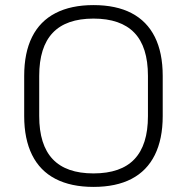

<svg xmlns="http://www.w3.org/2000/svg" viewBox="-20 -727 734 754"><path d="M347 7Q259 7 198 -24.5Q137 -56 106 -118.5Q75 -181 75 -271V-429Q75 -520 106 -582Q137 -644 198 -675.5Q259 -707 347 -707Q436 -707 496.5 -675.5Q557 -644 588 -582Q619 -520 619 -429V-271Q619 -181 588 -118.5Q557 -56 496.5 -24.5Q436 7 347 7ZM347 -46Q455 -46 508 -102Q561 -158 561 -271V-429Q561 -543 507.5 -598.5Q454 -654 347 -654Q240 -654 187 -598Q134 -542 134 -429V-271Q134 -158 187 -102Q240 -46 347 -46Z"/></svg>

Font: Pathway Extreme 8pt Thin 12pt Thin
Style: Regular
Weight: 250
Version: Version 1.001;gftools[0.9.26]